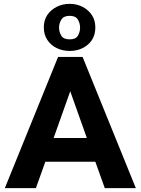

<svg xmlns="http://www.w3.org/2000/svg" viewBox="-20 -975 729 995"><path d="M5 0 281 -680H408L684 0H523L474 -137H215L166 0ZM258 -260H430L344 -502ZM341 -711Q304 -711 273.5 -726Q243 -741 225 -768.5Q207 -796 207 -833Q207 -870 225 -897Q243 -924 273.5 -939.5Q304 -955 341 -955Q378 -955 408 -939.5Q438 -924 456 -897Q474 -870 474 -833Q474 -777 435.5 -744Q397 -711 341 -711ZM341 -771Q373 -771 384 -790.5Q395 -810 395 -832Q395 -854 383.5 -873.5Q372 -893 341 -893Q310 -893 298 -873.5Q286 -854 286 -832Q286 -810 297.5 -790.5Q309 -771 341 -771Z"/></svg>

Font: Teachers
Style: Regular
Weight: 400
Designer: Alfredo Marco Pradil, Chank Diesel
Version: Version 1.001